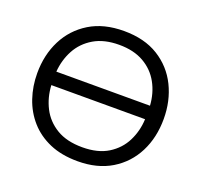

<svg xmlns="http://www.w3.org/2000/svg" viewBox="-127 -869 1071 1023"><g transform="rotate(20 408.5 -357.5)"><path d="M412 11Q321 11 253.2 -18.2Q185.5 -47.5 140.2 -98.8Q95 -150 72.5 -216.5Q50 -283 50 -357Q50 -461 92.2 -544.5Q134.5 -628 214.5 -677Q294.5 -726 409 -726Q525 -726 604.8 -676.5Q684.5 -627 725.8 -543.2Q767 -459.5 767 -357.5Q767 -252 724.8 -168.8Q682.5 -85.5 603 -37.2Q523.5 11 412 11ZM410 -648Q324.5 -648 266.8 -613.8Q209 -579.5 178.5 -522.8Q148 -466 143 -399H674Q669.5 -469.5 638.2 -526Q607 -582.5 549.8 -615.2Q492.5 -648 410 -648ZM410 -67.5Q498 -67.5 555.5 -103.2Q613 -139 642 -197Q671 -255 674 -322.5H142.5Q146 -254 175.5 -196Q205 -138 263 -102.8Q321 -67.5 410 -67.5Z"/></g></svg>

Font: Heraclito
Style: Regular
Weight: 400
Designer: Kostas Bartsokas (font) & Cristiano Sobral (main changes)
Foundry: Kostas Bartsokas (font) & Cristiano Sobral (main changes)
Version: Version 1.00;July 8, 2020;FontCreator 13.0.0.2655 64-bit